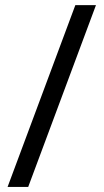

<svg xmlns="http://www.w3.org/2000/svg" viewBox="-20 -734 407 754"><path d="M9.8 0 275.9 -713.9H356.9L90.8 0Z"/></svg>

Font: OpenSansEmoji
Style: Regular
Weight: 400
Foundry: MorbZ
Version: Version 1.000;PS 001.000;hotconv 1.0.70;makeotf.lib2.5.58329